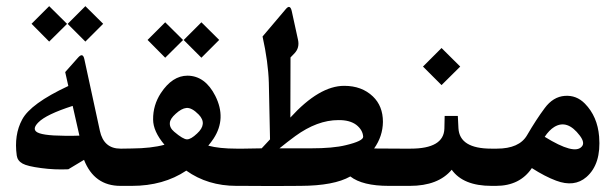

<svg xmlns="http://www.w3.org/2000/svg" viewBox="-20 -607 2010 627"><path d="M198.7 -529.3V-528.8L140.6 -471.2L83 -529.3L140.6 -586.9L198.7 -529.3ZM201.2 -529.3 258.8 -586.9 316.9 -529.3 258.8 -471.2 201.2 -528.8ZM381.3 0H373.5Q287.6 0 254.4 -85L203.1 -54.2Q158.2 -52.2 114.7 -58.1Q69.3 -64 53.7 -72.8Q37.1 -82 34.7 -99.1Q25.4 -166.5 52.2 -216.3Q79.6 -268.6 203.1 -326.2L192.9 -371.6L234.9 -418.9Q250.5 -436.5 255.4 -414.1L306.2 -179.7Q318.8 -121.6 373.5 -121.6H381.3Q402.8 -121.6 402.8 -79.6V-41.5Q403.3 0 381.3 0ZM217.3 -261.2Q130.9 -233.4 105.5 -207.5Q86.4 -188.5 97.7 -177.7Q112.3 -164.1 191.4 -163.6Q217.3 -163.1 239.3 -164.1Z M577.6 -476.6V-476.1L519.5 -418.5L461.9 -476.6L519.5 -534.2L577.6 -476.6ZM580.1 -476.6 637.7 -534.2 695.8 -476.6 637.7 -418.5 580.1 -476.1ZM378.4 -121.6 410.2 -122.1Q474.1 -122.6 517.1 -134.3Q480 -178.2 480 -216.8Q479.5 -263.7 505.4 -303.2Q543 -359.9 592.3 -359.9Q649.9 -359.4 683.1 -293.9Q720.2 -220.2 677.7 -154.8Q669.9 -143.1 660.2 -131.3Q695.8 -121.6 752.4 -121.6H779.3Q807.6 -121.6 807.6 -59.1V-56.2Q807.6 0 779.3 0H752.4Q658.2 0 588.4 -49.8Q513.7 0 410.6 0H378.4Q349.1 0 349.1 -41V-80.1Q349.1 -121.6 378.4 -121.6ZM534.7 -206.1Q533.2 -189.9 548.8 -176.8Q578.1 -151.9 590.8 -151.9Q603.5 -151.9 623.5 -170.9Q658.2 -202.6 628.9 -232.9Q606 -256.3 588.4 -254.4Q572.8 -252.9 553.7 -235.4Q535.6 -219.2 534.7 -206.1Z M928.2 -223.1Q1022.5 -326.7 1104 -326.7Q1161.6 -326.7 1197.8 -292Q1230.5 -260.7 1230.5 -209Q1230 -162.1 1201.7 -122.1L1289.6 -121.6Q1317.9 -121.6 1317.9 -79.6V-41.5Q1317.9 0 1289.6 0H1249.5Q1163.6 0 1124 -30.8Q1070.8 -0.5 961.4 0L870.6 0.5L775.9 0Q758.3 0 749.5 -11.2Q740.2 -22 740.2 -41V-44.9Q740.2 -99.6 749.5 -110.4Q758.8 -121.6 775.9 -121.6L834.5 -122.6Q848.6 -137.7 861.8 -151.9Q859.4 -270 857.9 -336.9Q856 -403.8 837.4 -487.8L913.1 -577.1Q927.2 -594.2 932.6 -571.3L953.1 -477.5Q959 -451.2 941.9 -433.1L928.7 -419.4ZM892.6 -122.6H995.1Q1067.4 -122.6 1108.9 -132.8Q1166.5 -146.5 1166 -160.6Q1164.6 -182.6 1143.6 -199.2Q1122.1 -215.3 1085 -214.8Q1016.1 -214.8 944.3 -162.6Q918.9 -144 892.6 -122.6Z M1592.8 0H1585Q1492.7 0 1455.1 -52.7Q1411.1 0 1318.4 0H1284.2Q1254.9 0 1254.9 -41V-80.1Q1254.9 -121.6 1284.2 -121.6H1320.8Q1429.2 -121.6 1431.2 -187L1432.1 -228.5H1475.1L1477.1 -188.5Q1480.5 -121.6 1584.5 -121.6H1592.8Q1614.7 -121.6 1614.7 -79.6V-41.5Q1614.7 0 1592.8 0ZM1421.9 -450.2 1482.9 -389.6 1421.9 -329.1 1361.3 -389.6Z M1588.9 -121.6H1602.5Q1675.8 -121.6 1701.2 -165.5Q1731.4 -217.3 1758.8 -253.9Q1786.1 -291 1824.2 -293.9Q1862.3 -296.9 1890.1 -268.6Q1931.2 -226.6 1936.5 -161.1Q1943.8 -71.3 1895 -28.8Q1855.5 5.4 1795.9 -17.1Q1760.3 -30.3 1716.8 -58.1Q1677.7 0 1599.6 0H1588.9Q1559.6 0 1559.6 -41V-80.1Q1559.6 -121.6 1588.9 -121.6ZM1758.8 -160.2Q1856 -100.1 1879.9 -128.4Q1891.1 -140.6 1873.5 -164.1Q1832.5 -218.3 1790 -192.4Q1773.4 -182.1 1758.8 -160.2Z"/></svg>

Font: Parastoo Print
Style: Print-Bold
Weight: 700
Foundry: Saber Rastikerdar (saber.rastikerdar@gmail.com)
Version: Version 1.0.0-alpha3